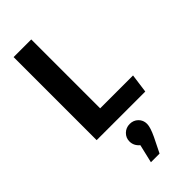

<svg xmlns="http://www.w3.org/2000/svg" viewBox="-311 -752 1131 1131"><g transform="rotate(-45 254.5 -187.0)"><path d="M351 142Q351 170 325 225L279 318H207L234 203Q204 178 204 142Q204 112 225.5 91Q247 70 278 70Q309 70 330 90.5Q351 111 351 142ZM220 -118H494L478 0H73V-692H220Z"/></g></svg>

Font: FiraSans
Style: Regular
Weight: 600
Designer: Carrois Corporate & Edenspiekermann AG
Foundry: Carrois Corporate GbR & Edenspiekermann AG
Version: Version 3.106;PS 003.106;hotconv 1.0.70;makeotf.lib2.5.58329